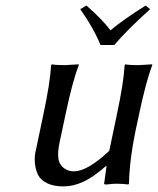

<svg xmlns="http://www.w3.org/2000/svg" viewBox="-20 -665 571 695"><path d="M343.8 -502Q318.8 -563.5 270.5 -631.8L293 -645Q352.5 -592.3 379.9 -555.2Q425.8 -593.8 507.3 -645L523.4 -631.8Q440.4 -557.1 393.6 -502ZM363.8 -64Q315.4 -22 279.5 -6.1Q243.7 9.8 210 9.8Q174.3 9.8 150.6 -1.7Q127 -13.2 117.7 -32.2Q108.4 -51.3 106.2 -75.7Q104 -100.1 110.8 -126L136.7 -249Q161.6 -365.7 165 -429.2L168 -432.1Q181.6 -429.2 215.3 -429.2L264.6 -432.1L265.1 -429.2Q242.2 -370.1 216.8 -249L195.8 -149.9Q183.1 -90.3 200.4 -67.6Q217.8 -44.9 247.6 -44.9Q296.9 -44.9 375.5 -119.1L402.8 -249Q427.7 -365.7 431.2 -429.2L433.6 -432.1Q447.3 -429.2 481 -429.2L530.8 -432.1L531.2 -429.2Q508.3 -370.1 482.9 -249L470.7 -191.9Q449.2 -90.3 446.8 0L444.3 2.9Q425.3 0 400.4 0Q389.6 0 365.2 2.9Q356.4 2.9 356.9 0L365.7 -64Z"/></svg>

Font: Linux Biolinum
Style: Italic
Weight: 400
Italic angle: -12°
Designer: Philipp H. Poll
Foundry: Philipp H. Poll
Version: Version 1.1.3 ; ttfautohint (v0.9)